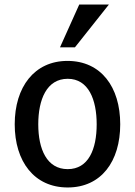

<svg xmlns="http://www.w3.org/2000/svg" viewBox="-20 -813 596 848"><path d="M311 -604H245L330 -793H461ZM511 -264C511 -100 427 15 279 15C131 15 45 -100 45 -264C45 -429 132 -544 278 -544C426 -544 511 -429 511 -264ZM407 -264C407 -373 371 -465 279 -465C186 -465 149 -373 149 -264C149 -154 187 -66 279 -66C371 -66 407 -154 407 -264Z"/></svg>

Font: Repo Medium
Style: Regular
Weight: 500
Designer: Stefan Peev
Foundry: Context Ltd
Version: Version 1.502